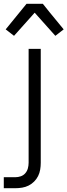

<svg xmlns="http://www.w3.org/2000/svg" viewBox="-33 -778 356 1013"><path d="M-13 215V157H48Q63 157 77 152Q91 147 100.5 136Q110 125 114 110.5Q118 96 118 81V-520H182V81Q182 99 179 117Q176 135 168 151Q160 167 147 180Q134 193 118 201Q102 209 84 212Q66 215 48 215ZM41 -589 -3 -623 107 -758H193L229 -713L303 -623L259 -589L150 -711Z"/></svg>

Font: Iosevka Aile Light
Style: Regular
Weight: 300
Designer: Belleve Invis
Foundry: Belleve Invis
Version: Version 27.3.5; ttfautohint (v1.8.4)